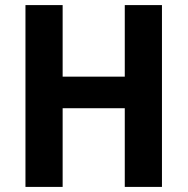

<svg xmlns="http://www.w3.org/2000/svg" viewBox="-20 -734 737 754"><path d="M616 0H470V-309H226V0H80V-714H226V-433H470V-714H616Z"/></svg>

Font: Noto Sans SemiCondensed
Style: Bold
Weight: 700
Width: 4
Designer: Monotype Design Team
Foundry: Monotype Imaging Inc.
Version: Version 2.013; ttfautohint (v1.8.4.7-5d5b)